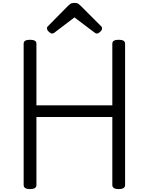

<svg xmlns="http://www.w3.org/2000/svg" viewBox="-20 -1289 1025 1323"><path d="M187 14Q143 14 143 -14V-988Q143 -1002 154 -1008.5Q165 -1015 187 -1015Q231 -1015 231 -988V-563H754V-988Q754 -1002 765 -1008.5Q776 -1015 798 -1015Q842 -1015 842 -988V-14Q842 0 831 7Q820 14 798 14Q754 14 754 -14V-483H231V-14Q231 0 220 7Q209 14 187 14ZM339 -1058Q329 -1058 316.5 -1070Q304 -1082 304 -1092Q304 -1095 304 -1099Q304 -1103 310 -1108L449 -1249Q456 -1256 465 -1262.5Q474 -1269 493 -1269Q512 -1269 520.5 -1262.5Q529 -1256 536 -1249L677 -1108Q682 -1103 682.5 -1099Q683 -1095 683 -1092Q683 -1082 670.5 -1070Q658 -1058 648 -1058Q641 -1058 636 -1061.5Q631 -1065 623 -1071L493 -1169L364 -1071Q357 -1065 351 -1061.5Q345 -1058 339 -1058Z"/></svg>

Font: Playwrite NG Modern
Style: Regular
Weight: 400
Designer: Veronika Burian, José Scaglione
Foundry: TypeTogether
Version: Version 1.002